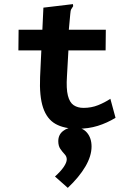

<svg xmlns="http://www.w3.org/2000/svg" viewBox="-20 -612 640 929"><path d="M355 11Q290 11 248.5 -12.5Q207 -36 188.5 -91Q170 -146 174 -240L180 -368H69L70 -468H185L190 -575L324 -591L333 -592L334 -582Q329 -575 325 -568Q321 -561 320 -544L313 -468H492L491 -368H311L304 -243Q300 -183 308.5 -149.5Q317 -116 336.5 -103Q356 -90 384 -90Q422 -90 454.5 -103Q487 -116 514 -134L539 -42Q498 -17 453 -3Q408 11 355 11ZM308 297 246 242Q274 217 288.5 195.5Q303 174 303 159Q303 145 292.5 134Q282 123 272 108.5Q262 94 262 71Q262 40 285 22Q308 4 339 4Q379 4 401 30Q423 56 423 97Q423 143 393 194Q363 245 308 297Z"/></svg>

Font: Inconsolata Expanded ExtraBold
Style: Regular
Weight: 800
Width: 7
Monospace: yes
Designer: Raph Levien, Cyreal, Brenton Simpson
Foundry: Raph Levien, Cyreal, Google
Version: Version 3.001; ttfautohint (v1.8.2.53-6de2)